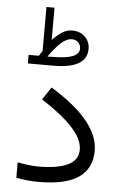

<svg xmlns="http://www.w3.org/2000/svg" viewBox="-57 -873 584 912"><g transform="rotate(5 235.0 -416.5)"><path d="M111.3 -598.1Q115.7 -604.5 119.6 -611.1Q123.5 -617.7 127 -622.6V-832H165.5V-678.2Q186 -700.2 209.2 -715.8Q232.4 -731.4 258.8 -731.4Q296.4 -731.4 320.1 -708.3Q343.8 -685.1 343.8 -649.9Q342.8 -557.1 184.6 -557.1H62.5V-598.1ZM184.1 -598.6Q303.2 -599.6 303.2 -648.4Q303.2 -666 291.7 -678Q280.3 -689.9 261.2 -689.9Q234.9 -689.9 207 -663.6Q179.2 -637.2 152.3 -597.7ZM55.2 -85Q113.3 -73.7 154.8 -73.7Q245.1 -73.7 294.4 -96.9Q343.8 -120.1 343.8 -170.4Q343.8 -220.2 292.5 -275.6Q241.2 -331.1 144.5 -393.1L184.6 -453.1Q300.8 -382.3 357.9 -312Q415 -241.7 415 -171.9Q415 -87.4 353.3 -44.2Q291.5 -1 161.1 -1Q132.8 -1 106 -3.9Q79.1 -6.8 55.2 -11.7Z"/></g></svg>

Font: Vazir Light UI
Style: Light-UI
Weight: 300
Designer: Saber Rastikerdar
Foundry: Saber Rastikerdar
Version: Version 30.0.0